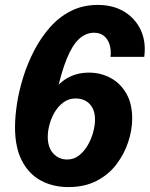

<svg xmlns="http://www.w3.org/2000/svg" viewBox="-20 -750 608 780"><path d="M258 10Q195 10 146 -16.5Q97 -43 69 -97Q41 -151 41 -233Q41 -276 49 -328.5Q57 -381 74.5 -437Q92 -493 119 -545Q146 -597 183 -639Q220 -681 268.5 -705.5Q317 -730 377 -730Q440 -730 485 -702.5Q530 -675 552 -627.5Q574 -580 566 -519H429Q432 -546 425.5 -568Q419 -590 403 -603.5Q387 -617 362 -617Q329 -617 301.5 -592Q274 -567 251.5 -512Q229 -457 209 -367L200 -324L170 -338Q197 -394 240.5 -424.5Q284 -455 341 -455Q389 -455 429 -433.5Q469 -412 493 -370.5Q517 -329 517 -269Q517 -222 501 -173.5Q485 -125 453.5 -83Q422 -41 373 -15.5Q324 10 258 10ZM253 -102Q280 -102 301 -118.5Q322 -135 336.5 -160Q351 -185 358.5 -213Q366 -241 366 -264Q366 -293 355.5 -312Q345 -331 327.5 -340.5Q310 -350 287 -350Q260 -350 239 -335Q218 -320 203.5 -296.5Q189 -273 181.5 -245.5Q174 -218 174 -194Q174 -151 196.5 -126.5Q219 -102 253 -102Z"/></svg>

Font: Instrument Sans SemiCondensed
Style: Bold Italic
Weight: 700
Width: 4
Italic angle: -13°
Designer: Rodrigo Fuenzalida
Foundry: fragTYPE
Version: Version 1.000;gftools[0.9.28]